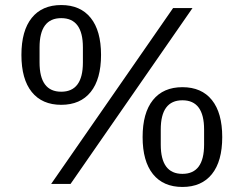

<svg xmlns="http://www.w3.org/2000/svg" viewBox="-20 -730 967 762"><path d="M340 -365Q299 -314 223 -314Q147 -314 106 -365Q65 -416 65 -512Q65 -608 106 -659Q147 -710 223 -710Q299 -710 340 -659Q381 -608 381 -512Q381 -416 340 -365ZM183 0 667 -698H744L260 0ZM309 -482V-542Q309 -658 223 -658Q137 -658 137 -542V-482Q137 -366 223 -366Q309 -366 309 -482ZM821 -39Q780 12 704 12Q628 12 587 -39Q546 -90 546 -186Q546 -282 587 -333Q628 -384 704 -384Q780 -384 821 -333Q862 -282 862 -186Q862 -90 821 -39ZM790 -156V-216Q790 -332 704 -332Q618 -332 618 -216V-156Q618 -40 704 -40Q790 -40 790 -156Z"/></svg>

Font: Anuphan
Style: Regular
Weight: 400
Designer: Mike Abbink, Paul van der Laan, Pieter van Rosmalen, Mint Tantisuwanna
Foundry: Bold Monday; Cadson Demak
Version: Version 3.002;hotconv 1.0.109;makeotfexe 2.5.65596